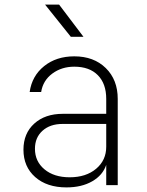

<svg xmlns="http://www.w3.org/2000/svg" viewBox="-20 -805 640 835"><path d="M269 10Q184 10 133 -35Q82 -80 82 -154Q82 -225 129 -267.5Q176 -310 253 -310H442V-375Q442 -441 405.5 -478Q369 -515 303 -515Q248 -515 207.5 -485Q167 -455 159 -405H109Q119 -475 172 -517.5Q225 -560 303 -560Q388 -560 440 -509Q492 -458 492 -375V0H442V-88Q427 -43 381 -16.5Q335 10 269 10ZM283 -34Q354 -34 398 -71Q442 -108 442 -167V-266H252Q198 -266 165 -236.5Q132 -207 132 -158Q132 -103 173.5 -68.5Q215 -34 283 -34ZM288 -645 176 -785H237L343 -645Z"/></svg>

Font: NKDuy Mono Thin
Style: Regular
Weight: 100
Monospace: yes
Designer: NKDuy
Foundry: NKDuy
Version: Version 2.251; ttfautohint (v1.8.4.7-5d5b)